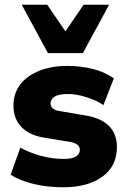

<svg xmlns="http://www.w3.org/2000/svg" viewBox="-20 -782 536 813"><path d="M248 11Q180 11 122.5 -3Q65 -17 25 -42L66 -157Q103 -136 152 -122.5Q201 -109 249 -109Q286 -109 302 -119.5Q318 -130 318 -147Q318 -162 307.5 -169.5Q297 -177 278 -181L167 -199Q105 -209 71 -244Q37 -279 37 -335Q37 -387 66 -424.5Q95 -462 147 -482.5Q199 -503 266 -503Q319 -503 371 -490.5Q423 -478 462 -450L418 -337Q389 -357 346 -370.5Q303 -384 269 -384Q228 -384 211 -372.5Q194 -361 194 -345Q194 -318 231 -312L342 -293Q406 -283 440.5 -249.5Q475 -216 475 -159Q475 -78 413 -33.5Q351 11 248 11ZM183 -557 72 -762H180L257 -649L334 -762H442L331 -557Z"/></svg>

Font: Nunito Sans Black
Style: Regular
Weight: 900
Designer: Vernon Adams
Foundry: Vernon Adams
Version: Version 3.006; ttfautohint (v1.8.3)